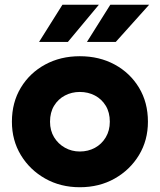

<svg xmlns="http://www.w3.org/2000/svg" viewBox="-20 -776 671 806"><path d="M315 10Q397 10 461.5 -26.5Q526 -63 563.5 -125Q601 -187 601 -265Q601 -346 563.5 -408Q526 -470 461.5 -505Q397 -540 315 -540Q234 -540 169.5 -505Q105 -470 67.5 -408Q30 -346 30 -265Q30 -187 67.5 -125Q105 -63 169.5 -26.5Q234 10 315 10ZM315 -140Q281 -140 252.5 -156Q224 -172 207 -200Q190 -228 190 -265Q190 -304 207 -332Q224 -360 252.5 -375Q281 -390 315 -390Q350 -390 378.5 -375Q407 -360 424 -332Q441 -304 441 -265Q441 -228 424 -199.5Q407 -171 378.5 -155.5Q350 -140 315 -140ZM395 -756H242L144 -600Q144 -600 162.5 -600Q181 -600 204.5 -600Q228 -600 246.5 -600Q265 -600 265 -600ZM606 -756H443L345 -600Q345 -600 363.5 -600Q382 -600 405.5 -600Q429 -600 447.5 -600Q466 -600 466 -600Z"/></svg>

Font: Roundo Variable
Style: Regular
Weight: 200
Designer: Shiva Nallaperumal
Foundry: Indian Type Foundry
Version: Version 2.000